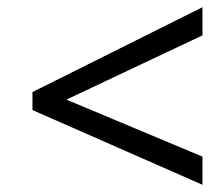

<svg xmlns="http://www.w3.org/2000/svg" viewBox="-20 -628 612 532"><path d="M541 -194V-116L70 -323V-373L541 -608V-530L164 -352L541 -194Z"/></svg>

Font: NameLogos Sans
Style: Italic
Weight: 500
Version: Version 0.1